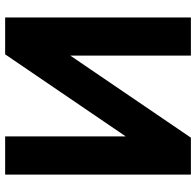

<svg xmlns="http://www.w3.org/2000/svg" viewBox="-28 -735 763 747"><g transform="rotate(90 353.5 -361.5)"><path d="M515.6 -722.7H659.2V0H510.7V-469.2L191.4 0H47.9V-722.7H196.3V-253.4Z"/></g></svg>

Font: Giphurs
Style: Bold
Weight: 700
Version: Version 0.920; ttfautohint (v1.8.4.7-5d5b)